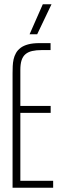

<svg xmlns="http://www.w3.org/2000/svg" viewBox="-20 -883 287 903"><path d="M75.7 -384.8H218.3V-352.1H75.7V-32.7H230V0H39.1V-538.1Q39.1 -554.2 39.8 -571.3Q40.5 -588.4 43.9 -604Q47.4 -619.6 55.2 -633.5Q63 -647.5 76.9 -658Q90.8 -668.5 112.5 -674.3Q134.3 -680.2 166 -680.2H217.8V-647.5H176.3Q150.4 -647.5 131.3 -643.1Q112.3 -638.7 99.9 -628.2Q87.4 -617.7 81.5 -599.6Q75.7 -581.5 75.7 -554.2ZM181.2 -862.8H222.2L154.8 -721.7H119.1Z"/></svg>

Font: Tulpen One
Style: Regular
Weight: 400
Designer: Naima Ben Ayed
Foundry: Naima Ben Ayed, Anton Koovit
Version: Version 1.002